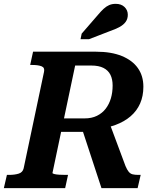

<svg xmlns="http://www.w3.org/2000/svg" viewBox="-48 -979 824 999"><path d="M375 -320 517 -351 605 -115Q613 -96 621.5 -85.5Q630 -75 642 -72Q654 -69 672 -69H684L668 0H480ZM306 -69 291 0H-28L-12 -69H-1Q28 -69 49 -75.5Q70 -82 75 -103L181 -605Q186 -627 168.5 -634Q151 -641 120 -641H109L124 -710H452Q531 -710 586 -687.5Q641 -665 669.5 -624.5Q698 -584 698 -528Q698 -479 681 -440.5Q664 -402 631.5 -374Q599 -346 553 -329Q507 -312 448 -307Q438 -304 430.5 -301Q423 -298 416.5 -296Q410 -294 403 -293H270L225 -79Q225 -76 234.5 -73.5Q244 -71 259.5 -70Q275 -69 293 -69ZM427 -638H343L285 -363H393Q429 -363 456.5 -376.5Q484 -390 502 -413.5Q520 -437 529 -467.5Q538 -498 538 -534Q538 -567 526.5 -590Q515 -613 490.5 -625.5Q466 -638 427 -638ZM462 -902Q477 -920 491 -933Q505 -946 520 -952.5Q535 -959 554 -959Q583 -959 600 -942.5Q617 -926 617 -902Q617 -881 606 -865.5Q595 -850 574 -838.5Q553 -827 521 -816L415 -775H371L377 -804Z"/></svg>

Font: Roboto Serif SemiBold
Style: Italic
Weight: 600
Italic angle: -10°
Version: Version 1.007